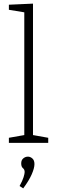

<svg xmlns="http://www.w3.org/2000/svg" viewBox="-20 -788 315 1059"><path d="M246 -28V0H29V-28L114 -43V-720L29 -734V-762L162 -768V-43ZM108 251 88 238Q104 209 110 189.5Q116 170 116 161Q116 147 106.5 139.5Q97 132 97 113Q97 95 108.5 85.5Q120 76 134 76Q147 76 158.5 86Q170 96 170 117Q170 139 155 173.5Q140 208 108 251Z"/></svg>

Font: Bitter Light
Style: Regular
Weight: 300
Designer: Sol Matas, and Bitter project Authors
Foundry: Sol Matas
Version: Version 2.001